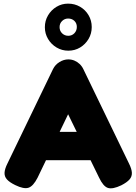

<svg xmlns="http://www.w3.org/2000/svg" viewBox="-20 -1018 751 1057"><path d="M690 -118Q705 -88 706 -67Q707 -46 693 -30Q679 -14 648 2Q600 25 574 16.5Q548 8 525 -41L355 -389L187 -40Q163 7 137 15.5Q111 24 64 1Q33 -14 18.5 -30Q4 -46 5 -67Q6 -88 21 -118L272 -638Q284 -662 307.5 -676.5Q331 -691 356 -691Q374 -691 389.5 -684.5Q405 -678 418 -666Q431 -654 439 -637ZM197 -136 273 -292H438L514 -136ZM356 -739Q321 -739 291.5 -756.5Q262 -774 244.5 -803.5Q227 -833 227 -868Q227 -904 244.5 -933.5Q262 -963 291 -980.5Q320 -998 355 -998Q391 -998 420.5 -981Q450 -964 467.5 -934.5Q485 -905 485 -869Q485 -833 467.5 -803.5Q450 -774 421 -756.5Q392 -739 356 -739ZM356 -821Q376 -821 389.5 -835Q403 -849 403 -870Q403 -890 389.5 -903Q376 -916 355 -916Q336 -916 322 -902.5Q308 -889 308 -869Q308 -848 322 -834.5Q336 -821 356 -821Z"/></svg>

Font: Fredoka
Style: Bold
Weight: 700
Designer: Ben Nathan
Foundry: Milena B. Brandão, Ben Nathan
Version: Version 2.001